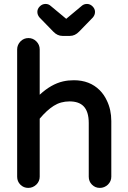

<svg xmlns="http://www.w3.org/2000/svg" viewBox="-20 -919 635 956"><path d="M176.8 -832Q166 -844.7 166 -859.9Q166 -875 178.2 -887.2Q190.4 -899.4 207 -899.4Q221.7 -899.4 232.4 -889.6L308.6 -826.2Q308.6 -825.2 309.6 -825.2L386.7 -889.6Q397.5 -899.4 413.1 -899.4Q428.7 -899.4 440.9 -887.2Q453.1 -875 453.1 -859.9Q453.1 -844.7 442.4 -832L374 -761.7Q353.5 -740.2 328.1 -740.2H291Q265.6 -740.2 245.1 -761.7ZM65.4 -39.1V-672.9Q65.4 -695.3 82 -712.9Q98.6 -729.5 121.6 -729.5Q144.5 -729.5 161.1 -712.9Q177.7 -696.3 177.7 -672.9V-447.3Q234.4 -500 293.9 -513.7Q319.3 -519.5 347.7 -519.5Q426.8 -519.5 476.6 -469.7Q498 -448.2 511.7 -418.9Q534.2 -373 534.2 -316.4V-39.1Q534.2 -16.6 517.6 0Q500 16.6 477.1 16.6Q454.1 16.6 438 0.5Q421.9 -15.6 421.9 -39.1V-306.6Q421.9 -364.3 395.5 -390.6Q372.1 -414.1 326.2 -414.1Q282.2 -414.1 247.6 -392.1Q212.9 -370.1 177.7 -328.1V-39.1Q177.7 -16.6 161.1 0Q143.6 16.6 120.6 16.6Q97.7 16.6 81.5 0.5Q65.4 -15.6 65.4 -39.1Z"/></svg>

Font: FakePearl
Style: SemiBold
Weight: 400
Version: Version 1.2